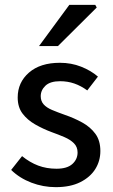

<svg xmlns="http://www.w3.org/2000/svg" viewBox="-20 -760 465 792"><path d="M210 12Q158 12 109.5 -6.5Q61 -25 26 -59L71 -116Q103 -90 137.5 -77Q172 -64 213 -64Q257 -64 278.5 -83.5Q300 -103 300 -131Q300 -154 285 -169Q270 -184 245.5 -194.5Q221 -205 193 -215Q158 -228 125.5 -246.5Q93 -265 73 -291.5Q53 -318 53 -358Q53 -420 99.5 -460.5Q146 -501 227 -501Q274 -501 314.5 -485Q355 -469 384 -444L340 -387Q314 -406 286.5 -415.5Q259 -425 228 -425Q187 -425 167.5 -406.5Q148 -388 148 -363Q148 -343 160 -329.5Q172 -316 194.5 -306.5Q217 -297 248 -286Q286 -273 319.5 -254.5Q353 -236 373.5 -208Q394 -180 394 -137Q394 -96 373 -62.5Q352 -29 311 -8.5Q270 12 210 12ZM141 -570 266 -740H373L379 -729L219 -570Z"/></svg>

Font: Mada Medium
Style: Regular
Weight: 500
Designer: Khaled Hosny
Version: Version 1.5